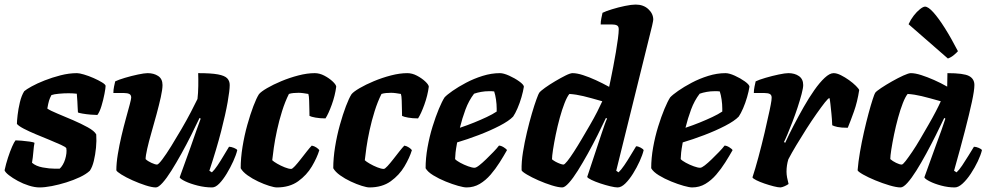

<svg xmlns="http://www.w3.org/2000/svg" viewBox="-34 -820 4317 840"><path d="M139 0Q118 0 92.5 -8Q67 -16 44 -28.5Q21 -41 5 -53.5Q-11 -66 -14 -75Q-8 -103 1 -130.5Q10 -158 19 -178.5Q28 -199 34 -206Q42 -206 60.5 -204.5Q79 -203 96 -200.5Q113 -198 117 -195Q114 -182 112 -156.5Q110 -131 106 -108Q123 -93 152.5 -87.5Q182 -82 206 -82Q211 -82 216.5 -82Q222 -82 227 -82Q234 -88 240.5 -99Q247 -110 251 -123Q255 -136 256.5 -149Q258 -162 256 -172Q253 -177 232.5 -186.5Q212 -196 182.5 -208Q153 -220 123 -232.5Q93 -245 70 -257Q47 -269 40 -278Q40 -290 43 -316.5Q46 -343 53 -372.5Q60 -402 72 -421Q81 -429 104.5 -442Q128 -455 161 -468Q194 -481 231 -490.5Q268 -500 303 -500Q313 -500 333.5 -494Q354 -488 375.5 -478.5Q397 -469 412.5 -459.5Q428 -450 428 -444Q428 -435 423 -409Q418 -383 410 -356.5Q402 -330 392 -317Q382 -317 363 -318.5Q344 -320 327 -323Q310 -326 307 -328Q306 -344 305.5 -354Q305 -364 304.5 -376Q304 -388 302 -410Q294 -411 284 -411.5Q274 -412 266 -412Q246 -412 224 -410Q202 -408 191 -404Q184 -391 180.5 -379.5Q177 -368 173 -345Q186 -336 217.5 -323Q249 -310 285 -294.5Q321 -279 350 -263Q379 -247 387 -232Q389 -204 386 -173.5Q383 -143 376.5 -116Q370 -89 359 -73Q343 -58 315.5 -45Q288 -32 256 -22Q224 -12 193 -6Q162 0 139 0Z M648 0Q631 0 603 -9Q575 -18 546 -31Q517 -44 497 -56.5Q477 -69 475 -75Q475 -106 481.5 -145.5Q488 -185 497.5 -225.5Q507 -266 517 -302Q527 -338 533.5 -362.5Q540 -387 540 -393Q540 -405 531.5 -409Q523 -413 509 -413H462Q462 -427 465 -441.5Q468 -456 470 -464Q484 -471 512.5 -479.5Q541 -488 569.5 -494Q598 -500 612 -500Q639 -500 658 -487.5Q677 -475 677 -448Q677 -429 669.5 -395Q662 -361 651 -320.5Q640 -280 628.5 -240Q617 -200 610 -169Q603 -138 603 -124Q612 -115 628.5 -107.5Q645 -100 653 -100Q659 -100 676 -122.5Q693 -145 715 -180.5Q737 -216 760 -255.5Q783 -295 801.5 -330.5Q820 -366 830 -387Q833 -412 833.5 -444Q834 -476 833 -500Q890 -500 919.5 -494.5Q949 -489 960 -477.5Q971 -466 971 -448Q971 -425 962 -373.5Q953 -322 933.5 -246Q914 -170 882 -73L893 -66Q904 -76 917.5 -96Q931 -116 944.5 -139Q958 -162 968 -178Q977 -178 989.5 -173Q1002 -168 1004 -163Q999 -142 986.5 -114.5Q974 -87 958 -60.5Q942 -34 925.5 -17Q909 0 894 0Q863 0 831 -8Q799 -16 777 -26.5Q755 -37 752 -44L800 -177Q813 -215 825 -248.5Q837 -282 844 -301L839 -304Q823 -270 802.5 -229Q782 -188 759.5 -147.5Q737 -107 716 -73.5Q695 -40 677 -20Q659 0 648 0Z M1177 0Q1166 0 1143.5 -7Q1121 -14 1095.5 -26Q1070 -38 1049 -53Q1028 -68 1019 -84Q1019 -128 1027 -177.5Q1035 -227 1048 -273.5Q1061 -320 1074.5 -355.5Q1088 -391 1099 -408Q1108 -419 1134.5 -434.5Q1161 -450 1197 -465Q1233 -480 1271.5 -490Q1310 -500 1343 -500Q1364 -500 1385 -489Q1406 -478 1421 -464Q1436 -450 1437 -441Q1432 -402 1417.5 -362Q1403 -322 1390 -302Q1366 -302 1346.5 -305.5Q1327 -309 1320 -313Q1320 -321 1319.5 -340Q1319 -359 1318.5 -379.5Q1318 -400 1315 -409Q1304 -411 1292.5 -412.5Q1281 -414 1272 -414Q1262 -414 1250.5 -413Q1239 -412 1230 -409Q1213 -375 1200 -333.5Q1187 -292 1178 -250.5Q1169 -209 1164 -174Q1159 -139 1157 -119Q1163 -113 1178.5 -104Q1194 -95 1211.5 -88Q1229 -81 1240 -81Q1245 -81 1256.5 -93.5Q1268 -106 1282 -124Q1296 -142 1309 -158.5Q1322 -175 1330 -183Q1341 -181 1350.5 -174.5Q1360 -168 1363 -163Q1353 -130 1330.5 -92Q1308 -54 1270.5 -27Q1233 0 1177 0Z M1582 0Q1571 0 1548.5 -7Q1526 -14 1500.5 -26Q1475 -38 1454 -53Q1433 -68 1424 -84Q1424 -128 1432 -177.5Q1440 -227 1453 -273.5Q1466 -320 1479.5 -355.5Q1493 -391 1504 -408Q1513 -419 1539.5 -434.5Q1566 -450 1602 -465Q1638 -480 1676.5 -490Q1715 -500 1748 -500Q1769 -500 1790 -489Q1811 -478 1826 -464Q1841 -450 1842 -441Q1837 -402 1822.5 -362Q1808 -322 1795 -302Q1771 -302 1751.5 -305.5Q1732 -309 1725 -313Q1725 -321 1724.5 -340Q1724 -359 1723.5 -379.5Q1723 -400 1720 -409Q1709 -411 1697.5 -412.5Q1686 -414 1677 -414Q1667 -414 1655.5 -413Q1644 -412 1635 -409Q1618 -375 1605 -333.5Q1592 -292 1583 -250.5Q1574 -209 1569 -174Q1564 -139 1562 -119Q1568 -113 1583.5 -104Q1599 -95 1616.5 -88Q1634 -81 1645 -81Q1650 -81 1661.5 -93.5Q1673 -106 1687 -124Q1701 -142 1714 -158.5Q1727 -175 1735 -183Q1746 -181 1755.5 -174.5Q1765 -168 1768 -163Q1758 -130 1735.5 -92Q1713 -54 1675.5 -27Q1638 0 1582 0Z M2007 0Q1995 0 1970 -7Q1945 -14 1915.5 -26Q1886 -38 1861.5 -53Q1837 -68 1828 -84Q1828 -128 1836.5 -175.5Q1845 -223 1858.5 -266.5Q1872 -310 1886 -343.5Q1900 -377 1911 -394Q1921 -405 1946 -422.5Q1971 -440 2005 -458Q2039 -476 2077.5 -488Q2116 -500 2153 -500Q2169 -500 2193.5 -489Q2218 -478 2237.5 -464Q2257 -450 2258 -441Q2255 -421 2247.5 -395Q2240 -369 2230 -346Q2220 -323 2211 -310Q2193 -291 2151.5 -269.5Q2110 -248 2060 -229Q2010 -210 1966 -197Q1960 -164 1959 -152.5Q1958 -141 1957 -124Q1963 -117 1979.5 -108Q1996 -99 2014 -92.5Q2032 -86 2042 -86Q2049 -86 2062.5 -96.5Q2076 -107 2092.5 -123Q2109 -139 2124.5 -155Q2140 -171 2149 -183Q2158 -183 2170 -175.5Q2182 -168 2184 -163Q2170 -138 2152 -109.5Q2134 -81 2112.5 -56Q2091 -31 2065 -15.5Q2039 0 2007 0ZM1978 -261Q2011 -272 2040.5 -284Q2070 -296 2095.5 -308Q2121 -320 2139 -332Q2139 -335 2139 -338Q2139 -341 2139 -345Q2139 -364 2136 -384.5Q2133 -405 2128 -420Q2122 -421 2116.5 -421Q2111 -421 2105 -421Q2088 -421 2071 -418Q2054 -415 2040 -410Q2017 -380 2002.5 -341Q1988 -302 1978 -261Z M2426 0Q2409 0 2380 -9Q2351 -18 2321.5 -31Q2292 -44 2271 -56.5Q2250 -69 2248 -75Q2247 -111 2254 -154.5Q2261 -198 2271.5 -242Q2282 -286 2293 -323.5Q2304 -361 2313 -385.5Q2322 -410 2325 -414Q2331 -422 2350.5 -436Q2370 -450 2394.5 -464.5Q2419 -479 2440 -489.5Q2461 -500 2471 -500Q2490 -500 2516.5 -491.5Q2543 -483 2572.5 -469.5Q2602 -456 2631 -440Q2633 -449 2638 -473Q2643 -497 2649 -528.5Q2655 -560 2660.5 -592Q2666 -624 2669.5 -651Q2673 -678 2673 -692Q2673 -705 2665 -709Q2657 -713 2643 -713H2594Q2594 -727 2597 -740.5Q2600 -754 2602 -764Q2616 -771 2643.5 -779.5Q2671 -788 2700 -794Q2729 -800 2747 -800Q2781 -800 2802.5 -780Q2824 -760 2824 -734Q2824 -730 2819 -707.5Q2814 -685 2809 -667L2662 -73L2672 -66Q2683 -76 2697 -96.5Q2711 -117 2725 -140.5Q2739 -164 2749 -180Q2758 -180 2769 -174Q2780 -168 2782 -163Q2777 -142 2764.5 -114.5Q2752 -87 2735.5 -60.5Q2719 -34 2701.5 -17Q2684 0 2668 0Q2657 0 2636 -5Q2615 -10 2592.5 -17.5Q2570 -25 2553.5 -33Q2537 -41 2535 -46L2597 -233Q2605 -257 2611.5 -275.5Q2618 -294 2622 -301L2617 -304Q2601 -270 2580.5 -229Q2560 -188 2537.5 -147.5Q2515 -107 2494 -73.5Q2473 -40 2455 -20Q2437 0 2426 0ZM2431 -100Q2436 -100 2448 -115Q2460 -130 2476.5 -155.5Q2493 -181 2511 -211.5Q2529 -242 2547 -273Q2565 -304 2579 -331.5Q2593 -359 2601 -377Q2549 -392 2518 -399.5Q2487 -407 2457 -409Q2447 -397 2436 -369Q2425 -341 2415 -304.5Q2405 -268 2397.5 -231.5Q2390 -195 2385.5 -165.5Q2381 -136 2381 -123Q2388 -117 2397.5 -112Q2407 -107 2416.5 -103.5Q2426 -100 2431 -100Z M2994 0Q2982 0 2957 -7Q2932 -14 2902.5 -26Q2873 -38 2848.5 -53Q2824 -68 2815 -84Q2815 -128 2823.5 -175.5Q2832 -223 2845.5 -266.5Q2859 -310 2873 -343.5Q2887 -377 2898 -394Q2908 -405 2933 -422.5Q2958 -440 2992 -458Q3026 -476 3064.5 -488Q3103 -500 3140 -500Q3156 -500 3180.5 -489Q3205 -478 3224.5 -464Q3244 -450 3245 -441Q3242 -421 3234.5 -395Q3227 -369 3217 -346Q3207 -323 3198 -310Q3180 -291 3138.5 -269.5Q3097 -248 3047 -229Q2997 -210 2953 -197Q2947 -164 2946 -152.5Q2945 -141 2944 -124Q2950 -117 2966.5 -108Q2983 -99 3001 -92.5Q3019 -86 3029 -86Q3036 -86 3049.5 -96.5Q3063 -107 3079.5 -123Q3096 -139 3111.5 -155Q3127 -171 3136 -183Q3145 -183 3157 -175.5Q3169 -168 3171 -163Q3157 -138 3139 -109.5Q3121 -81 3099.5 -56Q3078 -31 3052 -15.5Q3026 0 2994 0ZM2965 -261Q2998 -272 3027.5 -284Q3057 -296 3082.5 -308Q3108 -320 3126 -332Q3126 -335 3126 -338Q3126 -341 3126 -345Q3126 -364 3123 -384.5Q3120 -405 3115 -420Q3109 -421 3103.5 -421Q3098 -421 3092 -421Q3075 -421 3058 -418Q3041 -415 3027 -410Q3004 -380 2989.5 -341Q2975 -302 2965 -261Z M3381 0Q3370 0 3350.5 -5Q3331 -10 3310.5 -17Q3290 -24 3275 -31.5Q3260 -39 3258 -44Q3270 -80 3284 -132Q3298 -184 3311 -239Q3324 -294 3333 -337Q3336 -352 3338 -362Q3340 -372 3341 -380Q3342 -388 3342 -393Q3342 -404 3334.5 -408.5Q3327 -413 3311 -413H3264Q3264 -426 3267 -441Q3270 -456 3272 -464Q3286 -471 3315 -479.5Q3344 -488 3372.5 -494Q3401 -500 3415 -500Q3443 -500 3461.5 -487Q3480 -474 3480 -448Q3480 -435 3473 -408.5Q3466 -382 3455.5 -350Q3445 -318 3433 -287Q3421 -256 3411 -232Q3401 -208 3396 -199L3401 -195Q3417 -230 3438 -270.5Q3459 -311 3482 -351.5Q3505 -392 3528.5 -425.5Q3552 -459 3574 -479.5Q3596 -500 3613 -500Q3627 -500 3645 -491Q3663 -482 3680.5 -469.5Q3698 -457 3710.5 -444.5Q3723 -432 3725 -426Q3717 -374 3702 -332Q3687 -290 3675 -261Q3646 -261 3630 -264.5Q3614 -268 3607 -272Q3606 -299 3603.5 -323Q3601 -347 3599 -365.5Q3597 -384 3595 -391Q3590 -391 3575 -372Q3560 -353 3538.5 -322.5Q3517 -292 3494 -256Q3471 -220 3450 -185Q3429 -150 3415 -123Q3411 -110 3409 -96.5Q3407 -83 3407 -69Q3407 -57 3409.5 -43.5Q3412 -30 3416 -15Q3409 -10 3399 -5.5Q3389 -1 3381 0Z M3906 0Q3888 0 3857.5 -9Q3827 -18 3795.5 -31Q3764 -44 3742 -56.5Q3720 -69 3718 -75Q3721 -112 3728.5 -155.5Q3736 -199 3746 -243Q3756 -287 3766 -324Q3776 -361 3784 -385.5Q3792 -410 3795 -414Q3800 -421 3821 -435Q3842 -449 3868.5 -464Q3895 -479 3918 -489.5Q3941 -500 3951 -500Q3970 -500 3996.5 -491.5Q4023 -483 4052.5 -470Q4082 -457 4110 -441L4111 -500Q4182 -500 4205.5 -487.5Q4229 -475 4229 -448Q4229 -425 4218 -374Q4207 -323 4187.5 -247.5Q4168 -172 4140 -73L4151 -66Q4162 -76 4175.5 -96Q4189 -116 4203 -139Q4217 -162 4227 -178Q4236 -178 4248 -173Q4260 -168 4262 -163Q4257 -142 4244 -114.5Q4231 -87 4213.5 -60.5Q4196 -34 4177.5 -17Q4159 0 4143 0Q4114 0 4084 -8Q4054 -16 4033.5 -26.5Q4013 -37 4010 -44L4058 -177Q4065 -196 4071 -212.5Q4077 -229 4084.5 -249.5Q4092 -270 4102 -301L4097 -304Q4081 -270 4060.5 -229Q4040 -188 4018 -147.5Q3996 -107 3975 -73.5Q3954 -40 3936 -20Q3918 0 3906 0ZM3911 -100Q3916 -100 3928 -115.5Q3940 -131 3957 -156Q3974 -181 3992 -212Q4010 -243 4028 -274Q4046 -305 4060 -332Q4074 -359 4082 -377Q4029 -392 3998 -399.5Q3967 -407 3937 -409Q3927 -397 3916 -369Q3905 -341 3895 -304.5Q3885 -268 3877.5 -231.5Q3870 -195 3865.5 -166Q3861 -137 3861 -124Q3871 -115 3886.5 -107.5Q3902 -100 3911 -100ZM4113 -564 3941 -714Q3950 -734 3963.5 -751.5Q3977 -769 3991 -780Q4005 -791 4013 -791Q4027 -791 4049.5 -766Q4072 -741 4099.5 -697.5Q4127 -654 4157 -596Q4151 -589 4139 -579Q4127 -569 4113 -564Z"/></svg>

Font: Texturina Medium 12pt Black
Style: Italic
Weight: 900
Italic angle: -11°
Version: Version 1.002